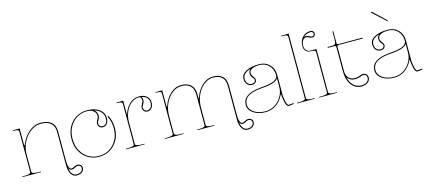

<svg xmlns="http://www.w3.org/2000/svg" viewBox="-63 -1361 4687 2097"><g transform="rotate(-15 2280.5 -313.0)"><path d="M531.2 33.7Q537.1 77.1 556.9 100.8Q576.7 124.5 604 124.5Q637.7 124.5 656.5 109.6Q675.3 94.7 675.3 71.3Q675.3 55.7 664.6 46.4Q653.8 37.1 634.3 37.1Q625.5 37.1 605.7 49.1Q585.9 61 564.5 61Q544.4 61 531.2 33.7ZM55.2 -520H67.4L132.3 -521.5V-345.7Q132.3 -330.1 136.2 -330.1Q139.2 -330.1 144 -342.3Q174.3 -419.9 235.6 -471.2Q296.9 -522.5 365.2 -522.5Q445.3 -522.5 487.5 -486.6Q529.8 -450.7 529.8 -382.3V-38.1Q529.8 0 540.3 24.4Q550.8 48.8 564.5 48.8Q579.6 48.8 599.6 36.9Q619.6 24.9 634.3 24.9Q658.2 24.9 672.9 37.6Q687.5 50.3 687.5 71.3Q687.5 100.6 664.6 118.7Q641.6 136.7 604 136.7Q564.9 136.7 541.3 99.9Q517.6 63 517.6 2.4V-380.9Q517.6 -444.8 479 -478Q440.4 -511.2 365.2 -511.2Q307.1 -511.2 253.2 -471.7Q199.2 -432.1 165.8 -366.9Q132.3 -301.8 132.3 -231V-35.2Q132.3 -26.4 136.5 -21Q140.6 -15.6 158 -11.5Q175.3 -7.3 207.5 -7.3H234.9V0H24.9V-7.3H44.9Q77.1 -7.3 94.5 -11.5Q111.8 -15.6 116 -21Q120.1 -26.4 120.1 -35.2V-487.3Q120.1 -501.5 108.2 -507.1Q96.2 -512.7 67.4 -512.7H55.2Z M970.7 -500.5Q1001.5 -475.6 1002.4 -433.1Q1002.4 -416 995.4 -400.6Q988.3 -385.3 981 -373.8Q973.6 -362.3 973.6 -355.5Q973.6 -334.5 984.9 -322.5Q996.1 -310.5 1015.6 -310.5Q1040 -310.5 1055.2 -330.3Q1070.3 -350.1 1070.3 -386.2Q1069.8 -426.8 1044.2 -456.5Q1018.6 -486.3 970.7 -500.5ZM893.6 -522.5Q978 -522.5 1029.8 -485.1Q1081.5 -447.8 1082 -386.7Q1082 -346.7 1063.7 -322.5Q1045.4 -298.3 1015.6 -298.3Q991.2 -298.3 976.6 -314Q961.9 -329.6 961.9 -355.5Q961.9 -368.2 976.1 -392.3Q990.2 -416.5 990.2 -433.1Q989.7 -468.8 963.4 -490.7Q937 -512.7 893.6 -512.7Q792 -512.7 726.6 -441.2Q661.1 -369.6 661.1 -259.8Q661.1 -149.9 726.8 -78.6Q792.5 -7.3 893.6 -7.3Q994.6 -7.3 1060.3 -78.6Q1126 -149.9 1126 -259.8Q1126 -332 1096.7 -389.2L1096.2 -414.1Q1138.7 -346.7 1138.7 -259.8Q1138.7 -146 1069.3 -71.8Q1000 2.4 893.6 2.4Q787.1 2.4 718 -71.8Q648.9 -146 648.9 -259.8Q648.9 -335 680.2 -394.8Q711.4 -454.6 767.3 -488.5Q823.2 -522.5 893.6 -522.5Z M1508.8 -507.8Q1518.1 -494.1 1518.1 -473.1Q1518.1 -456.1 1511 -440.7Q1503.9 -425.3 1496.6 -413.8Q1489.3 -402.3 1489.3 -395.5Q1489.3 -374.5 1500.5 -362.5Q1511.7 -350.6 1531.2 -350.6Q1555.7 -350.6 1570.8 -370.4Q1585.9 -390.1 1585.9 -426.3Q1585.9 -458 1565.9 -479.5Q1545.9 -501 1508.8 -507.8ZM1226.1 -520H1238.3L1303.2 -521.5V-356.4Q1321.8 -428.7 1369.4 -475.6Q1417 -522.5 1479 -522.5Q1532.2 -522.5 1564.9 -496.1Q1597.7 -469.7 1597.7 -426.3Q1597.7 -386.2 1579.6 -362.3Q1561.5 -338.4 1531.2 -338.4Q1506.8 -338.4 1492.2 -354Q1477.5 -369.6 1477.5 -395.5Q1477.5 -408.2 1491.7 -432.4Q1505.9 -456.5 1505.9 -473.1Q1505.9 -490.7 1498.5 -501.7Q1491.2 -512.7 1479 -512.7Q1430.2 -512.7 1389.4 -480Q1348.6 -447.3 1325.9 -393.3Q1303.2 -339.4 1303.2 -277.3V-35.2Q1303.2 -26.4 1307.4 -21Q1311.5 -15.6 1328.9 -11.5Q1346.2 -7.3 1378.4 -7.3H1405.8V0H1195.8V-7.3H1215.8Q1248 -7.3 1265.4 -11.5Q1282.7 -15.6 1286.9 -21Q1291 -26.4 1291 -35.2V-487.3Q1291 -501.5 1279.1 -507.1Q1267.1 -512.7 1238.3 -512.7H1226.1Z M2463.4 33.7Q2469.2 77.1 2488.8 100.8Q2508.3 124.5 2535.6 124.5Q2569.3 124.5 2588.4 109.6Q2607.4 94.7 2607.4 71.3Q2607.4 55.7 2596.7 46.4Q2585.9 37.1 2566.4 37.1Q2557.6 37.1 2537.6 49.1Q2517.6 61 2496.1 61Q2476.6 61 2463.4 33.7ZM1667 -520H1679.2L1744.1 -521.5V-344.7Q1744.1 -330.1 1746.6 -330.1Q1749.5 -330.1 1752.9 -342.8Q1779.3 -421.4 1834.2 -471.9Q1889.2 -522.5 1957 -522.5Q2027.8 -522.5 2066.2 -486.3Q2104.5 -450.2 2104.5 -382.3V-344.7Q2104.5 -330.1 2106.9 -330.1Q2108.9 -330.1 2112.8 -343.3Q2139.2 -421.4 2194.3 -471.9Q2249.5 -522.5 2316.9 -522.5Q2387.7 -522.5 2424.8 -486.6Q2461.9 -450.7 2461.9 -382.3V-38.1Q2461.9 0 2472.2 24.4Q2482.4 48.8 2496.1 48.8Q2511.2 48.8 2531.5 36.9Q2551.8 24.9 2566.4 24.9Q2590.3 24.9 2604.7 37.6Q2619.1 50.3 2619.1 71.3Q2619.1 100.6 2596.2 118.7Q2573.2 136.7 2535.6 136.7Q2496.6 136.7 2472.9 99.9Q2449.2 63 2449.2 2.4V-380.9Q2449.2 -444.8 2415.8 -478Q2382.3 -511.2 2316.9 -511.2Q2259.3 -511.2 2210 -471.4Q2160.6 -431.6 2132.6 -367.2Q2104.5 -302.7 2104.5 -231V-35.2Q2104.5 -28.8 2106.7 -24.4Q2108.9 -20 2116 -15.9Q2123 -11.7 2138.9 -9.5Q2154.8 -7.3 2179.2 -7.3H2194.3V0H2002V-7.3H2016.6Q2048.8 -7.3 2066.2 -11.5Q2083.5 -15.6 2087.6 -21Q2091.8 -26.4 2091.8 -35.2V-380.9Q2091.8 -444.3 2057.4 -477.8Q2022.9 -511.2 1957 -511.2Q1899.4 -511.2 1850.1 -471.4Q1800.8 -431.6 1772.5 -367.2Q1744.1 -302.7 1744.1 -231V-35.2Q1744.1 -26.4 1748.3 -21Q1752.4 -15.6 1769.8 -11.5Q1787.1 -7.3 1819.3 -7.3H1846.7V0H1636.7V-7.3H1656.7Q1689 -7.3 1706.3 -11.5Q1723.6 -15.6 1727.8 -21Q1731.9 -26.4 1731.9 -35.2V-487.3Q1731.9 -501.5 1720 -507.1Q1708 -512.7 1679.2 -512.7H1667Z M2737.8 -498.5Q2692.9 -485.8 2669.2 -463.1Q2645.5 -440.4 2645.5 -411.6Q2645.5 -376 2663.1 -355.7Q2680.7 -335.4 2710 -335.4Q2729 -335.4 2739.5 -345.2Q2750 -355 2750 -370.6Q2750 -377 2744.4 -385.3Q2738.8 -393.6 2731.7 -401.1Q2724.6 -408.7 2719 -422.6Q2713.4 -436.5 2713.4 -453.1Q2713.4 -479.5 2737.8 -498.5ZM2836.4 -522.5Q2908.7 -522.5 2954.8 -476.8Q3001 -431.2 3001 -360.4V-117.7L3008.8 -69.8Q3018.6 -10.3 3039.1 -9.8L3092.8 -15.1L3093.8 -4.9L3039.1 2.4H3038.6Q3007.3 2.4 2996.1 -67.9Q2995.1 -73.2 2993.2 -85.9Q2991.2 -98.6 2989.7 -106.9Q2988.3 -115.2 2988.3 -117.2V-127.9Q2988.3 -141.6 2984.9 -141.6Q2981.4 -141.6 2977.1 -130.9Q2949.7 -72.8 2896.5 -35.2Q2843.3 2.4 2778.3 2.4Q2693.4 2.4 2638.4 -34.9Q2583.5 -72.3 2583.5 -129.9Q2583.5 -249.5 2777.8 -270Q2783.7 -270.5 2803.2 -272.5Q2822.8 -274.4 2834.2 -275.4Q2845.7 -276.4 2865.7 -279.3Q2885.7 -282.2 2898.7 -285.4Q2911.6 -288.6 2928 -293.9Q2944.3 -299.3 2954.6 -305.7Q2964.8 -312 2973.6 -321.3Q2982.4 -330.6 2985.8 -341.3Q2988.3 -350.1 2988.3 -357.4V-360.4Q2987.8 -426.3 2945.8 -469.5Q2903.8 -512.7 2837.9 -512.7Q2787.1 -512.7 2756.1 -496.3Q2725.1 -480 2725.1 -453.1Q2725.1 -436 2734.1 -421.9Q2743.2 -407.7 2752.4 -395.5Q2761.7 -383.3 2761.7 -370.6Q2761.7 -349.6 2747.3 -336.7Q2732.9 -323.7 2710 -323.7Q2675.3 -323.7 2654.3 -347.7Q2633.3 -371.6 2633.3 -411.6Q2633.3 -461.4 2689.2 -491.9Q2745.1 -522.5 2836.4 -522.5ZM2988.3 -323.2Q2981.4 -312 2969.5 -302.7Q2957.5 -293.5 2941.2 -287.1Q2924.8 -280.8 2909.7 -276.6Q2894.5 -272.5 2873.3 -269.5Q2852.1 -266.6 2839.1 -265.1Q2826.2 -263.7 2805.4 -262Q2784.7 -260.3 2778.8 -259.8Q2738.3 -255.4 2707 -247.1Q2675.8 -238.8 2649.7 -223.9Q2623.5 -209 2609.6 -185.3Q2595.7 -161.6 2595.7 -129.9Q2595.7 -76.7 2647.2 -42Q2698.7 -7.3 2778.3 -7.3Q2835.4 -7.3 2884.5 -39.1Q2933.6 -70.8 2960.9 -120.4Q2988.3 -169.9 2988.3 -222.7Z M3237.8 -35.2Q3237.8 -26.4 3241.9 -21Q3246.1 -15.6 3263.4 -11.5Q3280.8 -7.3 3313 -7.3H3330.6V0H3130.4V-7.3H3150.4Q3182.6 -7.3 3200 -11.5Q3217.3 -15.6 3221.4 -21Q3225.6 -26.4 3225.6 -35.2V-727.5Q3225.6 -741.2 3213.9 -746.8Q3202.1 -752.4 3172.9 -752.4H3150.4V-759.8H3172.9L3237.8 -761.7Z M3391.1 -681.2Q3401.9 -685.1 3412.6 -685.1Q3432.1 -685.1 3451.4 -674.8Q3470.7 -664.6 3476.6 -664.6Q3486.8 -664.6 3494.4 -672.1Q3502 -679.7 3502 -689.9Q3502 -700.2 3494.4 -707.8Q3486.8 -715.3 3476.6 -715.3Q3422.4 -715.3 3391.1 -681.2ZM3487.8 -520V-35.2Q3487.8 -26.4 3491.9 -21Q3496.1 -15.6 3513.4 -11.5Q3530.8 -7.3 3563 -7.3H3580.6V0H3380.4V-7.3H3400.4Q3432.6 -7.3 3450 -11.5Q3467.3 -15.6 3471.4 -21Q3475.6 -26.4 3475.6 -35.2V-487.3Q3475.6 -501.5 3463.6 -507.1Q3451.7 -512.7 3422.9 -512.7Q3388.7 -512.7 3367.9 -533.4Q3347.2 -554.2 3347.2 -588.4Q3347.2 -650.9 3382.6 -689.2Q3418 -727.5 3476.6 -727.5Q3492.2 -727.5 3503.2 -716.3Q3514.2 -705.1 3514.2 -689.9Q3514.2 -674.8 3503.2 -663.6Q3492.2 -652.3 3476.6 -652.3Q3464.8 -652.3 3445.6 -662.6Q3426.3 -672.9 3412.6 -672.9Q3387.2 -672.9 3372.1 -649.7Q3356.9 -626.5 3356.9 -588.4Q3356.9 -557.6 3375.2 -538.8Q3393.6 -520 3423.8 -520Z M3723.1 -138.7Q3736.8 -77.6 3773.4 -43.5Q3810.1 -9.3 3860.8 -9.3Q3899.4 -9.3 3923.1 -27.3Q3946.8 -45.4 3946.8 -73.7Q3946.8 -92.3 3936 -102.8Q3925.3 -113.3 3906.7 -113.3Q3897 -113.3 3868.4 -102.5Q3839.8 -91.8 3814.5 -91.8Q3785.2 -91.8 3761.2 -104.2Q3737.3 -116.7 3723.1 -138.7ZM3611.3 -509.8H3661.1Q3691.9 -509.8 3699.2 -523.2Q3706.5 -536.6 3706.5 -580.1V-660.2H3716.3V-526.9Q3716.3 -509.8 3734.4 -509.8H4006.3V-500H3734.4Q3716.3 -500 3716.3 -482.4V-207Q3716.3 -160.6 3743.2 -132.3Q3770 -104 3814.5 -104Q3835.9 -104 3864.3 -114.7Q3892.6 -125.5 3906.7 -125.5Q3929.7 -125.5 3944.3 -111.1Q3959 -96.7 3959 -73.7Q3959 -39.6 3931.2 -18.6Q3903.3 2.4 3860.8 2.4Q3790 2.4 3746.8 -55.2Q3703.6 -112.8 3703.6 -207V-482.4Q3703.6 -500 3686 -500H3611.3Z M4322.3 -620.1 4315.4 -612.8 4168.9 -747.1Q4165 -751 4169.9 -755.4Q4173.8 -759.8 4178.2 -755.4ZM4192.9 -498.5Q4147.9 -485.8 4124.3 -463.1Q4100.6 -440.4 4100.6 -411.6Q4100.6 -376 4118.2 -355.7Q4135.7 -335.4 4165 -335.4Q4184.1 -335.4 4194.6 -345.2Q4205.1 -355 4205.1 -370.6Q4205.1 -377 4199.5 -385.3Q4193.8 -393.6 4186.8 -401.1Q4179.7 -408.7 4174.1 -422.6Q4168.5 -436.5 4168.5 -453.1Q4168.5 -479.5 4192.9 -498.5ZM4291.5 -522.5Q4363.8 -522.5 4409.9 -476.8Q4456.1 -431.2 4456.1 -360.4V-117.7L4463.9 -69.8Q4473.6 -10.3 4494.1 -9.8L4547.9 -15.1L4548.8 -4.9L4494.1 2.4H4493.7Q4462.4 2.4 4451.2 -67.9Q4450.2 -73.2 4448.2 -85.9Q4446.3 -98.6 4444.8 -106.9Q4443.4 -115.2 4443.4 -117.2V-127.9Q4443.4 -141.6 4439.9 -141.6Q4436.5 -141.6 4432.1 -130.9Q4404.8 -72.8 4351.6 -35.2Q4298.3 2.4 4233.4 2.4Q4148.4 2.4 4093.5 -34.9Q4038.6 -72.3 4038.6 -129.9Q4038.6 -249.5 4232.9 -270Q4238.8 -270.5 4258.3 -272.5Q4277.8 -274.4 4289.3 -275.4Q4300.8 -276.4 4320.8 -279.3Q4340.8 -282.2 4353.8 -285.4Q4366.7 -288.6 4383.1 -293.9Q4399.4 -299.3 4409.7 -305.7Q4419.9 -312 4428.7 -321.3Q4437.5 -330.6 4440.9 -341.3Q4443.4 -350.1 4443.4 -357.4V-360.4Q4442.9 -426.3 4400.9 -469.5Q4358.9 -512.7 4293 -512.7Q4242.2 -512.7 4211.2 -496.3Q4180.2 -480 4180.2 -453.1Q4180.2 -436 4189.2 -421.9Q4198.2 -407.7 4207.5 -395.5Q4216.8 -383.3 4216.8 -370.6Q4216.8 -349.6 4202.4 -336.7Q4188 -323.7 4165 -323.7Q4130.4 -323.7 4109.4 -347.7Q4088.4 -371.6 4088.4 -411.6Q4088.4 -461.4 4144.3 -491.9Q4200.2 -522.5 4291.5 -522.5ZM4443.4 -323.2Q4436.5 -312 4424.6 -302.7Q4412.6 -293.5 4396.2 -287.1Q4379.9 -280.8 4364.7 -276.6Q4349.6 -272.5 4328.4 -269.5Q4307.1 -266.6 4294.2 -265.1Q4281.2 -263.7 4260.5 -262Q4239.7 -260.3 4233.9 -259.8Q4193.4 -255.4 4162.1 -247.1Q4130.9 -238.8 4104.7 -223.9Q4078.6 -209 4064.7 -185.3Q4050.8 -161.6 4050.8 -129.9Q4050.8 -76.7 4102.3 -42Q4153.8 -7.3 4233.4 -7.3Q4290.5 -7.3 4339.6 -39.1Q4388.7 -70.8 4416 -120.4Q4443.4 -169.9 4443.4 -222.7Z"/></g></svg>

Font: ZnikomitNo24
Style: Thin
Weight: 300
Designer: gluk
Foundry: gluk
Version: Version 0.55